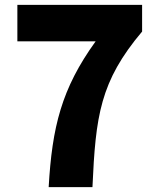

<svg xmlns="http://www.w3.org/2000/svg" viewBox="-20 -765 649 785"><path d="M179 0H358C371 -291 389 -432 561 -636V-745H51V-596H371C231 -402 193 -245 179 0Z"/></svg>

Font: Noto Sans HK Black
Style: Regular
Weight: 900
Designer: Ryoko NISHIZUKA 西塚涼子 (kana, bopomofo & ideographs); Paul D. Hunt (Latin, Greek & Cyrillic); Sandoll Communications 산돌커뮤니
Foundry: Adobe
Version: Version 2.004;hotconv 1.0.118;makeotfexe 2.5.65603